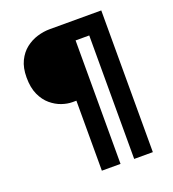

<svg xmlns="http://www.w3.org/2000/svg" viewBox="-146 -812 943 1044"><g transform="rotate(-20 325.0 -290.0)"><path d="M264 120V-285H240.5Q212.5 -285 180.2 -296Q148 -307 118.8 -331.5Q89.5 -356 71 -396.5Q52.5 -437 52.5 -496Q52.5 -552 71.5 -591Q90.5 -630 121.2 -654Q152 -678 188.5 -689Q225 -700 260.5 -700H559V120H451V-594.5H372V120Z"/></g></svg>

Font: Trispace SemiBold
Style: Regular
Weight: 600
Designer: Tyler Finck
Foundry: Etcetera Type Company
Version: Version 1.210; ttfautohint (v1.8.3)